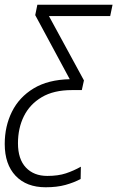

<svg xmlns="http://www.w3.org/2000/svg" viewBox="-47 -552 496 812"><path d="M146 240Q65 240 19 191.5Q-27 143 -27 57Q-27 -18 3.5 -79.5Q34 -141 95 -178Q156 -215 248 -217L102 -488L111 -532H429L419 -484H160L308 -212L299 -171H257Q180 -171 129.5 -141Q79 -111 54 -60.5Q29 -10 29 54Q29 121 62.5 156.5Q96 192 153 192Q199 192 232 181Q265 170 295 153L294 205Q266 220 230 230Q194 240 146 240Z"/></svg>

Font: Noto Sans SemiCondensed Light
Style: Italic
Weight: 300
Width: 4
Italic angle: -12°
Designer: Monotype Design Team
Foundry: Monotype Imaging Inc.
Version: Version 2.013; ttfautohint (v1.8.4.7-5d5b)